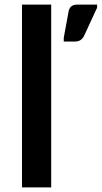

<svg xmlns="http://www.w3.org/2000/svg" viewBox="-20 -815 442 835"><path d="M202.6 -794.9V0H75.7V-794.9ZM257.3 -650.9 277.8 -762.2Q282.2 -794.9 315.4 -794.9H402.3V-781.7L346.2 -660.2Q339.8 -647 329.8 -640.6Q319.8 -634.3 305.2 -634.3H257.3Z"/></svg>

Font: Lycee Sans SemiBold
Style: Regular
Weight: 600
Designer: Justin Alvin
Foundry: Alkove Design
Version: Version 1.030